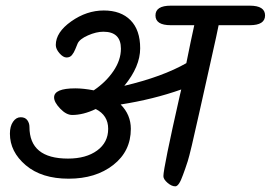

<svg xmlns="http://www.w3.org/2000/svg" viewBox="-20 -665 956 678"><path d="M583 -645H862Q916 -645 916 -610.5Q916 -576 862 -576H752Q750 -563 721 -434Q692 -305 683 -264Q652 -124 643 -96Q634 -68 626 -47Q612 -7 599 -7Q586 -7 571.5 -19.5Q557 -32 557 -43Q557 -72 615 -328L620 -349Q521 -314 406 -296Q442 -260 442 -210Q442 -131 380 -82.5Q318 -34 222.5 -34Q127 -34 71 -81.5Q15 -129 15 -193Q15 -219 26 -235Q37 -251 53 -251Q69 -251 76.5 -240.5Q84 -230 84 -217Q84 -105 220 -105Q284 -105 323 -133.5Q362 -162 362 -210Q362 -258 318 -280Q274 -259 235 -259Q214 -259 192.5 -281.5Q171 -304 171 -321Q171 -353 246 -353Q274 -353 311 -346Q354 -375 380.5 -414Q407 -453 407 -493Q407 -553 345 -553Q320 -553 290.5 -540Q261 -527 254 -511Q251 -504 246 -491.5Q241 -479 234 -470.5Q227 -462 215 -462Q203 -462 190 -477Q177 -492 177 -506Q177 -551 231.5 -589.5Q286 -628 346.5 -628Q407 -628 441 -593.5Q475 -559 475 -494.5Q475 -430 419 -362Q554 -394 638 -442Q654 -522 666 -576H583Q529 -576 529 -610.5Q529 -645 583 -645Z"/></svg>

Font: Kalam
Style: Regular
Weight: 400
Designer: Lipi Raval (Devanagari and Latin), Jonny Pinhorn (Latin)
Foundry: Indian Type Foundry
Version: Version 2.001;PS 1.0;hotconv 1.0.79;makeotf.lib2.5.61930; tt